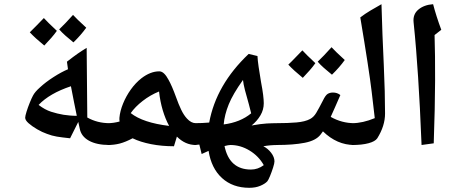

<svg xmlns="http://www.w3.org/2000/svg" viewBox="-20 -832 2183 915"><path d="M502 -141Q441 -141 404 -161.5Q367 -182 360 -219L353 -251L314 -173Q275 -177 251 -181Q227 -185 204 -194Q181 -202 157 -216Q133 -230 116.5 -244.5Q100 -259 100 -271Q100 -279 106.5 -300Q113 -321 122 -343Q131 -365 137 -376Q146 -394 171 -416Q198 -441 235.5 -465Q273 -489 304 -502L299 -538Q331 -563 350.5 -576.5Q370 -590 393 -604Q394 -521 394.5 -438Q395 -355 396 -272Q444 -245 502 -245Q510 -245 510 -237V-149Q510 -141 502 -141ZM346 -280Q340 -309 333 -344Q326 -379 318 -421Q216 -387 164 -332Q194 -309 223.5 -299.5Q253 -290 283 -285Q297 -283 313 -281.5Q329 -280 346 -280ZM330 -630Q309 -647 292 -662Q275 -677 262 -692Q276 -705 292.5 -722.5Q309 -740 328 -761Q336 -752 351.5 -737Q367 -722 391 -700Q366 -665 330 -630ZM191 -615Q169 -633 152 -648.5Q135 -664 122 -678Q138 -693 154.5 -710.5Q171 -728 189 -746Q206 -727 251 -685Q239 -668 224 -651Q209 -634 191 -615Z M809 -135Q751 -135 700 -145Q649 -155 612 -173Q578 -155 551 -148Q524 -141 494 -141Q486 -141 486 -149V-237Q486 -245 494 -245Q521 -245 550 -253Q549 -257 549 -261Q549 -265 549 -270Q552 -303 566.5 -338.5Q581 -374 603.5 -405.5Q626 -437 654 -459Q697 -492 739 -492Q751 -492 762 -481.5Q773 -471 783 -452Q799 -424 819 -369Q831 -335 843.5 -309Q856 -283 871 -267Q891 -245 913 -245Q924 -245 924 -236V-152Q924 -141 913 -141Q863 -141 823 -181ZM786 -232Q768 -265 755.5 -307Q743 -349 738 -396Q696 -379 660 -351Q624 -323 603 -293Q661 -247 786 -232Z M1168 63Q1089 63 1038 16.5Q987 -30 974 -113L941 -98L930 -143L907 -141Q899 -141 899 -149V-237Q899 -245 907 -245Q944 -245 977 -248Q1010 -428 1165 -575L1207 -565Q1208 -544 1212.5 -513.5Q1217 -483 1224 -441Q1231 -405 1234 -380Q1237 -355 1237 -340Q1237 -309 1221 -282Q1205 -255 1179 -234Q1224 -242 1251 -243.5Q1278 -245 1305 -245Q1316 -245 1316 -236V-152Q1316 -141 1305 -141Q1268 -141 1235 -135Q1257 -124 1272.5 -103.5Q1288 -83 1288 -63Q1288 -54 1281.5 -33.5Q1275 -13 1267 6.5Q1259 26 1254 32Q1243 44 1220.5 53.5Q1198 63 1168 63ZM1046 -239Q1125 -249 1177 -292L1166 -335Q1155 -373 1147.5 -402Q1140 -431 1138 -451Q1090 -384 1070 -334.5Q1050 -285 1046 -239ZM1176 -24Q1209 -24 1237 -45Q1213 -88 1169.5 -114.5Q1126 -141 1078 -141Q1069 -141 1050 -136Q1073 -24 1176 -24Z M1299 -141Q1291 -141 1291 -149V-237Q1291 -245 1299 -245Q1352 -245 1393 -248.5Q1434 -252 1458 -265Q1475 -274 1487 -294Q1499 -314 1519 -353Q1531 -378 1541.5 -384.5Q1552 -391 1567 -391Q1587 -391 1602 -379Q1589 -350 1576 -319.5Q1563 -289 1556 -275Q1609 -245 1668 -245Q1676 -245 1676 -237V-149Q1676 -141 1668 -141Q1586 -141 1519 -206L1508 -191Q1486 -162 1432 -151.5Q1378 -141 1299 -141ZM1562 -476Q1541 -493 1524 -508Q1507 -523 1494 -538Q1508 -551 1524.5 -568.5Q1541 -586 1560 -607Q1568 -598 1583.5 -583Q1599 -568 1623 -546Q1598 -511 1562 -476ZM1423 -461Q1401 -479 1384 -494.5Q1367 -510 1354 -524Q1370 -539 1386.5 -556.5Q1403 -574 1421 -592Q1438 -573 1483 -531Q1471 -514 1456 -497Q1441 -480 1423 -461Z M1659 -141Q1650 -141 1650 -149V-237Q1650 -245 1659 -245Q1708 -245 1766 -269Q1762 -301 1758.5 -333Q1755 -365 1751 -397Q1739 -498 1697 -749Q1719 -766 1745 -781.5Q1771 -797 1798 -812Q1802 -666 1809 -522Q1812 -456 1813.5 -398Q1815 -340 1815 -291Q1815 -232 1778 -173Q1768 -158 1736.5 -149.5Q1705 -141 1659 -141Z M1989 -141Q1985 -239 1981 -318Q1977 -397 1972.5 -464.5Q1968 -532 1963 -595.5Q1958 -659 1951 -726Q1947 -764 1974 -786.5Q2001 -809 2044 -812Q2051 -785 2061 -753.5Q2071 -722 2083 -690L2051 -665Q2054 -573 2053.5 -446Q2053 -319 2047 -149Z"/></svg>

Font: Noto Naskh Arabic UI Semi
Style: Bold
Weight: 700
Designer: Monotype Design Team, David Williams, Mohamad Dakak and Nizar Qandah
Foundry: Monotype Imaging Inc.
Version: Version 2.014; ttfautohint (v1.8.4.7-5d5b)